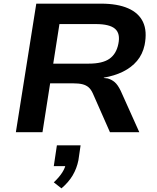

<svg xmlns="http://www.w3.org/2000/svg" viewBox="-20 -725 863 1053"><path d="M67 0 179 -705H534Q624 -705 682.5 -679.5Q741 -654 764.5 -604Q788 -554 773 -478Q762 -427 731.5 -391Q701 -355 654.5 -332Q608 -309 548 -299L552 -297L570 -295Q592 -289 609 -274.5Q626 -260 642 -227L744 0H583L489 -213Q479 -235 465.5 -246.5Q452 -258 432 -263Q412 -268 380 -268H255L213 0ZM272 -376H467Q542 -376 580 -402.5Q618 -429 629 -484Q641 -541 611 -567Q581 -593 506 -593H306ZM317 308 275 275Q305 247 322 220Q339 193 342 168L362 186H275L292 72H422L410 154Q401 199 378.5 237Q356 275 317 308Z"/></svg>

Font: Nunito Sans 7pt SemiExpanded
Style: Bold Italic
Weight: 700
Width: 6
Italic angle: -9°
Designer: Vernon Adams
Foundry: Vernon Adams
Version: Version 3.101;gftools[0.9.27]